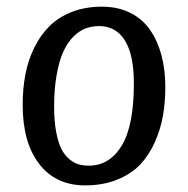

<svg xmlns="http://www.w3.org/2000/svg" viewBox="-20 -541 563 575"><path d="M47.9 -227.1Q47.9 -275.9 56.2 -318.8Q64.5 -361.8 83 -399.2Q101.6 -436.5 128.9 -463.4Q156.2 -490.2 196 -505.6Q235.8 -521 285.2 -521Q333 -521 369.9 -502.7Q406.7 -484.4 429.4 -451.4Q452.1 -418.5 463.6 -375.2Q475.1 -332 475.1 -279.8Q475.1 -234.9 468 -194.3Q460.9 -153.8 443.6 -115Q426.3 -76.2 399.7 -48.1Q373 -20 330.8 -2.9Q288.6 14.2 234.9 14.2Q147 14.2 97.4 -50Q47.9 -114.3 47.9 -227.1ZM246.1 -44.9Q308.1 -44.9 344.5 -104.7Q380.9 -164.6 380.9 -291Q380.9 -377 354 -419.9Q327.1 -462.9 276.9 -462.9Q255.4 -462.9 236.3 -455.8Q217.3 -448.7 199.7 -431.2Q182.1 -413.6 169.7 -386.5Q157.2 -359.4 149.7 -317.1Q142.1 -274.9 142.1 -221.2Q142.1 -178.2 148.2 -146Q154.3 -113.8 163.8 -95Q173.3 -76.2 187.5 -64.5Q201.7 -52.7 215.6 -48.8Q229.5 -44.9 246.1 -44.9Z"/></svg>

Font: Literata Book
Style: Italic
Weight: 400
Italic angle: -3°
Designer: Latin by Veronika Burian and Jose Scaglione. Greek by Irene Vlachou. Cyrillic by Vera Evstafieva
Foundry: TypeTogether
Version: Version 1.003;PS 001.003;hotconv 1.0.88;makeotf.lib2.5.64775